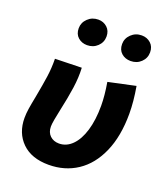

<svg xmlns="http://www.w3.org/2000/svg" viewBox="-151 -933 917 1052"><g transform="rotate(20 307.5 -407.5)"><path d="M44 -184Q44 -209 48.5 -238.5Q53 -268 63 -318Q76 -387 83.5 -439Q91 -491 90 -545L245 -549Q248 -493 239 -430.5Q230 -368 213 -291Q206 -259 201 -231Q196 -203 196 -189Q196 -155 216.5 -135.5Q237 -116 269 -116Q312 -116 345.5 -149.5Q379 -183 397.5 -244.5Q416 -306 416 -389Q416 -448 403 -524L561 -558Q576 -472 576 -401Q576 -270 535 -176.5Q494 -83 421.5 -35Q349 13 255 13Q155 13 99.5 -41.5Q44 -96 44 -184ZM155 -747Q155 -780 180 -804Q205 -828 241 -828Q271 -828 292.5 -808.5Q314 -789 314 -756Q314 -722 289.5 -698.5Q265 -675 229 -675Q198 -675 176.5 -694Q155 -713 155 -747ZM408 -747Q408 -780 433 -804Q458 -828 494 -828Q525 -828 546.5 -808.5Q568 -789 568 -756Q568 -722 543.5 -698.5Q519 -675 483 -675Q451 -675 429.5 -694Q408 -713 408 -747Z"/></g></svg>

Font: Nebula Sans Bold
Style: Regular
Weight: 700
Italic angle: -9°
Designer: Paul D. Hunt for Adobe (as Source Sans)
Foundry: Nebula Entertainment & Broadcasting LLC
Version: Version 1.010